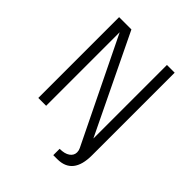

<svg xmlns="http://www.w3.org/2000/svg" viewBox="-235 -834 1159 1159"><g transform="rotate(45 344.5 -255.0)"><path d="M415 126Q458 126 481.4 109.4Q504.9 92.8 504.9 66.4Q504.9 51.3 498 37.1L173.8 -627.9V0H106.9V-689.9H211.9L515.1 -62V-689.9H581.1V0V15.6Q581.1 180.2 449.2 180.2H415Z"/></g></svg>

Font: Acari Sans Light
Style: Regular
Weight: 300
Designer: Alfredo Marco Pradil and Stefan Peev
Foundry: Hanken Design Co.
Version: Version 1.045;January 11, 2019;FontCreator 11.5.0.2425 64-bi